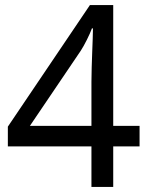

<svg xmlns="http://www.w3.org/2000/svg" viewBox="-20 -738 591 758"><path d="M341 -160H11V-238L335 -718H427V-241H531V-160H427V0H341ZM341 -241V-415Q341 -442 342 -472Q343 -502 344 -531Q345 -560 346 -585Q347 -610 347 -626H343Q336 -607 323 -581Q310 -555 299 -538L98 -241Z"/></svg>

Font: lgurmukhi25
Style: Book
Weight: 400
Designer: Jelle Bosma - Monotype Design Team
Foundry: Monotype Imaging Inc.
Version: Version 2.003